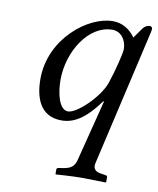

<svg xmlns="http://www.w3.org/2000/svg" viewBox="-79 -508 664 808"><g transform="rotate(10 253.5 -104.0)"><path d="M295 161C288 189 274 201 242 206L223 209C218 210 213 211 213 217V236L215 238C215 238 284 233 320 233C359 233 427 235 427 235L429 233V213C429 208 427 206 423 205L404 202C389 200 363 195 371 161L505 -421C506 -426 507 -431 507 -436C507 -444 499 -446 496 -446C489 -446 476 -443 465 -427L436 -386C413 -418 381 -439 340 -439C234 -439 81 -319 81 -147C81 -72 104 10 198 10C247 10 296 -14 358 -100L361 -99ZM405 -330C405 -314 386 -236 367 -180C344 -115 256 -32 219 -32C180 -32 165 -102 165 -158C165 -278 242 -403 344 -403C380 -403 405 -371 405 -330Z"/></g></svg>

Font: Libertinus Serif
Style: Italic
Weight: 400
Italic angle: -12°
Designer: Philipp H. Poll, Khaled Hosny
Foundry: Caleb Maclennan
Version: Version 7.050;RELEASE